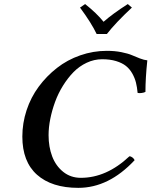

<svg xmlns="http://www.w3.org/2000/svg" viewBox="-20 -906 738 936"><path d="M361.8 9.8Q232.4 9.8 160.6 -54Q88.9 -117.7 88.9 -240.2Q88.9 -305.7 109.6 -368.7Q130.4 -431.6 168.7 -483.4Q207 -535.2 257.6 -574.7Q308.1 -614.3 371.1 -636.2Q434.1 -658.2 501 -658.2Q539.6 -658.2 572.3 -651.6Q605 -645 623.3 -637Q641.6 -628.9 662.1 -621.1Q682.6 -613.3 698.2 -611.8Q689 -524.4 689 -458Q681.6 -454.1 669.7 -452.6Q657.7 -451.2 650.9 -453.1Q648.4 -481 642.8 -503.4Q637.2 -525.9 624.8 -547.9Q612.3 -569.8 594 -584.5Q575.7 -599.1 546.1 -608.2Q516.6 -617.2 478 -617.2Q439 -617.2 402.6 -600.1Q366.2 -583 338.1 -554.2Q310.1 -525.4 286.9 -488Q263.7 -450.7 248.5 -409.2Q233.4 -367.7 225.1 -326.2Q216.8 -284.7 216.8 -247.1Q216.8 -189.9 234.4 -143.6Q252 -97.2 288.3 -68.1Q324.7 -39.1 374 -39.1Q499.5 -39.1 610.8 -144Q618.7 -144 626.2 -137.9Q633.8 -131.8 636.2 -125Q510.3 9.8 361.8 9.8ZM501 -740.2H451.2Q425.3 -794.4 370.1 -869.1L395 -886.2Q451.2 -841.8 484.9 -799.8Q529.8 -839.4 603 -886.2L623 -869.1Q543 -794.4 501 -740.2Z"/></svg>

Font: Common Serif SemiBold
Style: Italic
Weight: 600
Italic angle: -12°
Designer: Philipp H. Poll, Khaled Hosny
Foundry: Stefan Peev, Context Ltd.
Version: Version 1.026